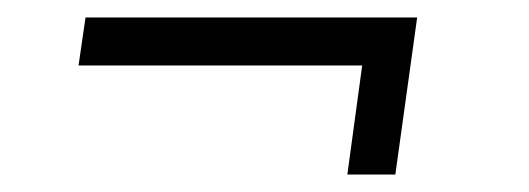

<svg xmlns="http://www.w3.org/2000/svg" viewBox="-20 -318 606 220"><path d="M378 -118 395 -243H70L78 -298H458L433 -118Z"/></svg>

Font: Mohave Light Light
Style: Italic
Weight: 300
Italic angle: -8°
Version: Version 2.003